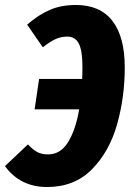

<svg xmlns="http://www.w3.org/2000/svg" viewBox="-49 -733 525 771"><path d="M452 -462Q452 -342 421 -233Q390 -124 320 -53Q250 18 140 18Q32 18 -29 -66L63 -153Q84 -131 101.5 -122Q119 -113 144 -113Q194 -113 224.5 -162.5Q255 -212 269 -294H90L108 -416H281Q282 -433 282 -466Q282 -530 267.5 -558Q253 -586 221 -586Q196 -586 174 -576Q152 -566 123 -543L60 -634Q106 -674 151.5 -693.5Q197 -713 256 -713Q353 -713 402.5 -649Q452 -585 452 -462Z"/></svg>

Font: Fira Sans Extra Condensed ExtraBold
Style: Italic
Weight: 800
Width: 3
Italic angle: -8°
Designer: Carrois Corporate & Edenspiekermann AG
Foundry: Carrois Corporate GbR & Edenspiekermann AG
Version: Version 4.203